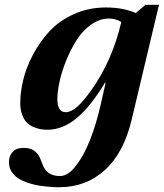

<svg xmlns="http://www.w3.org/2000/svg" viewBox="-20 -533 679 796"><path d="M217.8 -122.1Q217.8 -67.9 252 -67.9Q273.9 -67.9 298.8 -89.1Q323.7 -110.4 359.9 -161.1Q445.8 -282.7 482.9 -441.9Q460 -456.1 431.2 -456.1Q392.6 -456.1 356.9 -430.4Q321.3 -404.8 296.9 -365.7Q272.5 -326.7 253.9 -280.8Q235.4 -234.9 226.6 -193.4Q217.8 -151.9 217.8 -122.1ZM17.1 140.1Q17.1 116.7 28.1 102.3Q39.1 87.9 51.3 84Q63.5 80.1 77.1 80.1Q105.5 80.1 121.8 92Q138.2 104 145.3 121.1Q152.3 138.2 159.4 155.5Q166.5 172.9 183.3 184.8Q200.2 196.8 229 196.8Q261.7 196.8 294.7 154.5Q327.6 112.3 353.3 47.1Q378.9 -18.1 397 -97.2L418 -189.9H415Q356.9 -92.8 298.6 -43.9Q240.2 4.9 176.8 4.9Q161.1 4.9 147.2 2.4Q133.3 0 117.4 -7.1Q101.6 -14.2 90.3 -25.9Q79.1 -37.6 71.5 -58.3Q64 -79.1 64 -106Q64 -150.4 76.2 -201.4Q88.4 -252.4 116.7 -306.2Q145 -359.9 184.8 -403.1Q224.6 -446.3 285.6 -474.1Q346.7 -502 418.9 -502Q490.7 -502 543 -479L583 -513.2H639.2L525.9 -37.1Q493.2 100.6 415 171.9Q336.9 243.2 225.1 243.2Q213.9 243.2 202.1 242.7Q190.4 242.2 168.7 240Q147 237.8 128.2 233.9Q109.4 230 88.1 222.2Q66.9 214.4 52 203.9Q37.1 193.4 27.1 177Q17.1 160.6 17.1 140.1Z"/></svg>

Font: Linguistics Pro
Style: Bold Italic
Weight: 700
Italic angle: -12°
Designer: Stefan Peev, Context Ltd
Foundry: Stefan Peev, Context Ltd
Version: Version 001.000